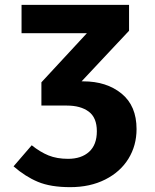

<svg xmlns="http://www.w3.org/2000/svg" viewBox="-20 -551 640 793"><path d="M544 -18Q544 50 510.5 104.5Q477 159 414.5 190.5Q352 222 270 222Q189 222 136.5 200Q84 178 36 136L111 49Q146 77 180.5 91Q215 105 261 105Q316 105 348 76Q380 47 380 -9Q380 -65 346.5 -90Q313 -115 256 -115H151V-211L339 -414H69V-531H513V-424L317 -215H324Q420 -215 482 -164.5Q544 -114 544 -18Z"/></svg>

Font: Fira Mono
Style: Bold
Weight: 700
Monospace: yes
Designer: Carrois Corporate & Edenspiekermann AG
Foundry: Carrois Corporate GbR & Edenspiekermann AG
Version: Version 3.206